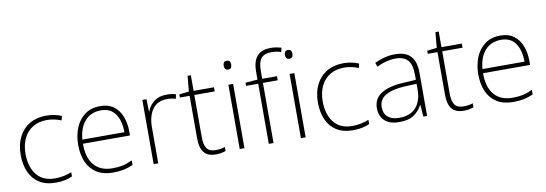

<svg xmlns="http://www.w3.org/2000/svg" viewBox="-58 -1223 4435 1560"><g transform="rotate(-10 2160.0 -443.5)"><path d="M302 -56Q220 -56 166 -90Q112 -124 85 -185.5Q58 -247 58 -328Q58 -412 89.5 -474.5Q121 -537 179 -571.5Q237 -606 316 -606Q353 -606 384.5 -599.5Q416 -593 443 -581L434 -546Q405 -558 374.5 -564Q344 -570 316 -570Q248 -570 199 -540Q150 -510 124 -455.5Q98 -401 98 -328Q98 -261 119.5 -207.5Q141 -154 186 -122.5Q231 -91 301 -91Q339 -91 374 -98.5Q409 -106 438 -118V-83Q413 -71 378.5 -63.5Q344 -56 302 -56Z M762 -606Q830 -606 873.5 -573.5Q917 -541 938.5 -485.5Q960 -430 960 -360V-329H572Q571 -214 623.5 -152.5Q676 -91 774 -91Q823 -91 858.5 -98.5Q894 -106 939 -127V-89Q900 -72 861.5 -64Q823 -56 773 -56Q692 -56 638.5 -90Q585 -124 558.5 -185Q532 -246 532 -326Q532 -403 558 -466.5Q584 -530 635 -568Q686 -606 762 -606ZM762 -571Q682 -571 632 -517.5Q582 -464 573 -363H920Q920 -456 881 -513.5Q842 -571 762 -571Z M1309 -604Q1331 -604 1350 -601.5Q1369 -599 1386 -594L1379 -558Q1361 -563 1344.5 -565.5Q1328 -568 1307 -568Q1228 -568 1187.5 -512Q1147 -456 1147 -361V-66H1109V-596H1143L1146 -495H1149Q1165 -541 1205.5 -572.5Q1246 -604 1309 -604Z M1625 -91Q1648 -91 1667.5 -94Q1687 -97 1703 -103V-70Q1687 -64 1667 -60Q1647 -56 1622 -56Q1553 -56 1523 -95Q1493 -134 1493 -209V-562H1413V-588L1493 -597L1505 -725H1532V-596H1700V-562H1532V-212Q1532 -153 1552.5 -122Q1573 -91 1625 -91Z M1838 -790Q1857 -790 1863.5 -780Q1870 -770 1870 -754Q1870 -738 1863.5 -728Q1857 -718 1838 -718Q1822 -718 1815 -728Q1808 -738 1808 -754Q1808 -770 1815 -780Q1822 -790 1838 -790ZM1858 -596V-66H1819V-596Z M2220 -562H2098V-66H2059V-562H1959V-588L2059 -596V-662Q2059 -745 2095 -788Q2131 -831 2209 -831Q2235 -831 2256 -827Q2277 -823 2296 -818L2288 -783Q2251 -796 2209 -796Q2150 -796 2124 -765Q2098 -734 2098 -663V-596H2220Z M2343 -790Q2362 -790 2368.5 -780Q2375 -770 2375 -754Q2375 -738 2368.5 -728Q2362 -718 2343 -718Q2327 -718 2320 -728Q2313 -738 2313 -754Q2313 -770 2320 -780Q2327 -790 2343 -790ZM2363 -596V-66H2324V-596Z M2754 -56Q2672 -56 2618 -90Q2564 -124 2537 -185.5Q2510 -247 2510 -328Q2510 -412 2541.5 -474.5Q2573 -537 2631 -571.5Q2689 -606 2768 -606Q2805 -606 2836.5 -599.5Q2868 -593 2895 -581L2886 -546Q2857 -558 2826.5 -564Q2796 -570 2768 -570Q2700 -570 2651 -540Q2602 -510 2576 -455.5Q2550 -401 2550 -328Q2550 -261 2571.5 -207.5Q2593 -154 2638 -122.5Q2683 -91 2753 -91Q2791 -91 2826 -98.5Q2861 -106 2890 -118V-83Q2865 -71 2830.5 -63.5Q2796 -56 2754 -56Z M3195 -605Q3280 -605 3322.5 -560.5Q3365 -516 3365 -419V-66H3334L3327 -164H3325Q3301 -118 3257.5 -87Q3214 -56 3135 -56Q3057 -56 3015.5 -94Q2974 -132 2974 -199Q2974 -278 3039.5 -318.5Q3105 -359 3226 -365L3326 -371V-411Q3326 -497 3293 -533.5Q3260 -570 3194 -570Q3117 -570 3037 -530L3025 -564Q3063 -582 3106 -593.5Q3149 -605 3195 -605ZM3230 -334Q3128 -329 3071 -297Q3014 -265 3014 -199Q3014 -147 3047 -118.5Q3080 -90 3139 -90Q3233 -90 3279 -143.5Q3325 -197 3326 -285V-338Z M3670 -91Q3693 -91 3712.5 -94Q3732 -97 3748 -103V-70Q3732 -64 3712 -60Q3692 -56 3667 -56Q3598 -56 3568 -95Q3538 -134 3538 -209V-562H3458V-588L3538 -597L3550 -725H3577V-596H3745V-562H3577V-212Q3577 -153 3597.5 -122Q3618 -91 3670 -91Z M4063 -606Q4131 -606 4174.5 -573.5Q4218 -541 4239.5 -485.5Q4261 -430 4261 -360V-329H3873Q3872 -214 3924.5 -152.5Q3977 -91 4075 -91Q4124 -91 4159.5 -98.5Q4195 -106 4240 -127V-89Q4201 -72 4162.5 -64Q4124 -56 4074 -56Q3993 -56 3939.5 -90Q3886 -124 3859.5 -185Q3833 -246 3833 -326Q3833 -403 3859 -466.5Q3885 -530 3936 -568Q3987 -606 4063 -606ZM4063 -571Q3983 -571 3933 -517.5Q3883 -464 3874 -363H4221Q4221 -456 4182 -513.5Q4143 -571 4063 -571Z"/></g></svg>

Font: Noto Sans Malayalam UI ExtraLight
Style: Regular
Weight: 200
Designer: Jelle Bosma - Monotype Design Team
Foundry: Monotype Imaging Inc.
Version: Version 2.104; ttfautohint (v1.8.4.7-5d5b)